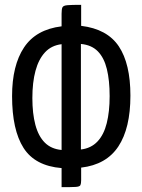

<svg xmlns="http://www.w3.org/2000/svg" viewBox="-20 -765 590 795"><path d="M235 10V-69Q125 -78 77.5 -152.5Q30 -227 30 -367Q30 -494 79.5 -568.5Q129 -643 235 -656V-708Q235 -727 238.5 -734.5Q242 -742 259 -743.5Q276 -745 316 -745V-658Q424 -645 472 -573Q520 -501 520 -369Q520 -234 470 -158.5Q420 -83 316 -71V-19Q316 -5 313 1.5Q310 8 293 9Q276 10 235 10ZM235 -144V-582Q193 -577 166.5 -548.5Q140 -520 127 -472Q114 -424 114 -359Q114 -295 126.5 -248Q139 -201 165.5 -174.5Q192 -148 235 -144ZM315 -146Q357 -151 383.5 -179Q410 -207 422 -255Q434 -303 434 -367Q434 -432 422.5 -479Q411 -526 385 -552.5Q359 -579 315 -583Z"/></svg>

Font: Yanone Kaffeesatz
Style: Regular
Weight: 400
Designer: Yanone (Cyrillic: Daniel Pouzeot, Huerta Tipografica, and Cyreal)
Foundry: Yanone
Version: Version 2.003